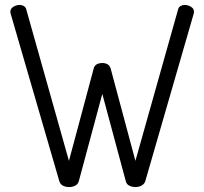

<svg xmlns="http://www.w3.org/2000/svg" viewBox="-20 -751 827 777"><path d="M568 -18Q564 -6 553 0Q542 6 528 6Q515 6 503.5 0.5Q492 -5 489 -18L394 -371L299 -18Q296 -6 285 0Q274 6 260 6Q246 6 235 0.5Q224 -5 220 -18L23 -696Q22 -699 22 -704Q22 -716 34 -723.5Q46 -731 60 -731Q69 -731 76.5 -726.5Q84 -722 86 -714L259 -100L359 -473Q362 -486 372 -491Q382 -496 394 -496Q406 -496 415 -491Q424 -486 428 -473L528 -100L701 -714Q703 -722 710.5 -726.5Q718 -731 727 -731Q741 -731 753 -723.5Q765 -716 765 -704Q765 -699 764 -696Z"/></svg>

Font: Dosis
Style: Book
Weight: 400
Designer: EdgarTolentino, PabloImpallari, IginoMarini
Foundry: EdgarTolentino, PabloImpallari, IginoMarini
Version: Version 1.007